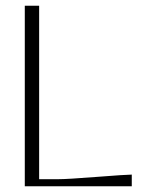

<svg xmlns="http://www.w3.org/2000/svg" viewBox="-20 -653 506 673"><path d="M66.9 0V-632.8H117.2V-24.9H184.1Q216.3 -24.9 319.8 -33Q423.3 -41 441.9 -41V0Z"/></svg>

Font: Resagokr
Style: Light
Weight: 300
Designer: gluk
Foundry: gluk
Version: Version 0.95